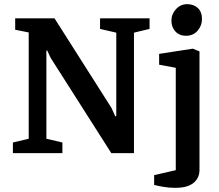

<svg xmlns="http://www.w3.org/2000/svg" viewBox="-20 -736 1052 923"><path d="M42 0V-51L118 -69V-580L53 -593V-648H242L516 -217L534 -177H539V-579L461 -597V-648H699V-597L624 -579V0H515L224 -457L207 -493H203V-69L280 -51V0ZM823 167Q791 167 763.5 162Q736 157 721 153V106L825 82V-410L745 -425V-477L907 -502L939 -489V81Q939 120 910 143.5Q881 167 823 167ZM874 -564Q843 -564 823.5 -584.5Q804 -605 804 -637Q804 -668 826 -692Q848 -716 880 -716Q911 -716 931 -697.5Q951 -679 951 -644Q951 -613 930 -588.5Q909 -564 874 -564Z"/></svg>

Font: Faustina Light SemiBold
Style: Regular
Weight: 600
Version: Version 1.200